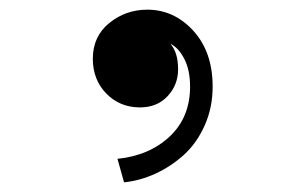

<svg xmlns="http://www.w3.org/2000/svg" viewBox="-20 -210 640 399"><path d="M271 13.2Q229 13.2 200.9 -15.6Q172.9 -44.4 172.9 -87.9Q172.9 -134.3 207 -162.1Q241.2 -189.9 286.1 -189.9Q341.8 -189.9 381.8 -146Q421.9 -102.1 421.9 -29.8Q421.9 13.7 405.3 50.8Q388.7 87.9 361.8 112.1Q335 136.2 303 150.9Q271 165.5 237.8 168.9L224.1 120.1Q290.5 113.3 332.8 73.5Q375 33.7 375 -29.8Q375 -64.5 363 -87.6Q351.1 -110.8 334 -119.1Q350.1 -101.1 350.1 -65.9Q350.1 -33.7 328.4 -10.3Q306.6 13.2 271 13.2Z"/></svg>

Font: Compagnon Roman
Style: Regular
Weight: 400
Designer: Juliette Duhe, Lea Pradine
Foundry: Velvetyne Type Foundry
Version: Version 1.000;PS 001.000;hotconv 1.0.88;makeotf.lib2.5.64775